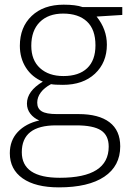

<svg xmlns="http://www.w3.org/2000/svg" viewBox="-20 -561 563 821"><path d="M502.9 -530.8V-497.1L393.1 -490.2Q437 -435.5 437 -370.1Q437 -293.5 386 -245.8Q335 -198.2 249 -198.2Q212.9 -198.2 198.2 -201.2Q169.4 -186 154.3 -165.5Q139.2 -145 139.2 -122.1Q139.2 -96.7 158.4 -85Q177.7 -73.2 223.1 -73.2H315.9Q402.3 -73.2 448.2 -38.3Q494.1 -3.4 494.1 64.9Q494.1 148.9 426 194.6Q357.9 240.2 231.9 240.2Q131.8 240.2 76.9 201.7Q22 163.1 22 94.2Q22 39.6 55.9 3.4Q89.8 -32.7 147.9 -45.9Q124 -56.2 109.6 -75Q95.2 -93.8 95.2 -118.2Q95.2 -171.4 163.1 -211.9Q116.7 -231 90.8 -271.7Q64.9 -312.5 64.9 -365.2Q64.9 -444.8 115.5 -492.9Q166 -541 252 -541Q304.2 -541 333 -530.8ZM73.2 89.8Q73.2 199.2 235.8 199.2Q444.8 199.2 444.8 65.9Q444.8 18.1 412.1 -3.4Q379.4 -24.9 306.2 -24.9H219.2Q73.2 -24.9 73.2 89.8ZM113.8 -365.2Q113.8 -303.7 151.1 -269.8Q188.5 -235.8 251 -235.8Q317.4 -235.8 352.8 -269.5Q388.2 -303.2 388.2 -367.2Q388.2 -435.1 351.8 -469Q315.4 -502.9 250 -502.9Q186.5 -502.9 150.1 -466.6Q113.8 -430.2 113.8 -365.2Z"/></svg>

Font: TypoPRO Open Sans
Style: Regular
Weight: 300
Foundry: Ascender Corporation
Version: Version 1.10